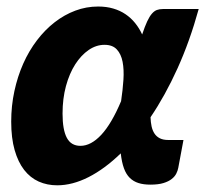

<svg xmlns="http://www.w3.org/2000/svg" viewBox="-20 -546 614 574"><path d="M220.5 -110Q252 -110 282.8 -143Q313.5 -176 342 -243.5Q347 -277 349 -307.5Q351 -338 346.5 -361.2Q342 -384.5 329.2 -398.2Q316.5 -412 292.5 -412Q267.5 -412 245 -396.5Q222.5 -381 205 -353.8Q187.5 -326.5 177.2 -288.8Q167 -251 167 -206.5Q167 -158 179.8 -134Q192.5 -110 220.5 -110ZM574 -519Q547.5 -423 510.8 -341.8Q474 -260.5 430 -195.5Q430.5 -180.5 433.2 -168Q436 -155.5 442 -146.5Q448 -137.5 458 -132.5Q468 -127.5 483 -127.5H528.5L513 -44.5Q511.5 -36 507 -27Q502.5 -18 493.2 -10.8Q484 -3.5 468.8 1.2Q453.5 6 429.5 6Q409 6 394 1.2Q379 -3.5 368 -14.2Q357 -25 350.5 -43Q344 -61 341 -87.5Q293 -41 244.8 -16.5Q196.5 8 151 8Q121 8 95.8 -3.2Q70.5 -14.5 52.2 -38Q34 -61.5 23.8 -97.2Q13.5 -133 13.5 -182.5Q13.5 -229.5 23 -273.5Q32.5 -317.5 49.5 -355.8Q66.5 -394 90.5 -425.5Q114.5 -457 143.5 -479.5Q172.5 -502 205.2 -514.2Q238 -526.5 273.5 -526.5Q298 -526.5 318.5 -520.5Q339 -514.5 355.2 -503.5Q371.5 -492.5 384 -477Q396.5 -461.5 405 -443Q413 -467 420 -482Q427 -497 434.2 -505.2Q441.5 -513.5 449.2 -516.2Q457 -519 467 -519Z"/></svg>

Font: Lato ExtraBold
Style: Italic
Weight: 800
Italic angle: -7°
Designer: Lukasz Dziedzic with Adam Twardoch and Botio Nikoltchev
Foundry: tyPoland Lukasz Dziedzic
Version: Version 2.015; 2015-08-06; http://www.latofonts.com/